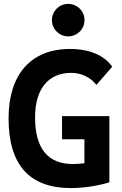

<svg xmlns="http://www.w3.org/2000/svg" viewBox="-20 -954 626 984"><path d="M342.8 9.8C434.6 9.8 511.7 -10.7 540.5 -19.5V-358.9H297.9V-240.2H412.6V-117.7C395 -115.2 375.5 -113.3 354.5 -113.3C225.1 -113.3 159.7 -192.9 159.7 -352.5C159.7 -497.6 227.5 -580.6 344.7 -580.6C396.5 -580.6 443.8 -557.6 474.1 -519L555.2 -612.3C514.2 -669.9 439.9 -703.1 338.9 -703.1C139.2 -703.1 23.9 -573.2 23.9 -347.7C23.9 -109.4 130.4 9.8 342.8 9.8ZM329.6 -767.6C375.5 -767.6 413.1 -804.7 413.1 -850.6C413.1 -897.5 375.5 -934.1 329.6 -934.1C283.7 -934.1 246.1 -897.5 246.1 -850.6C246.1 -804.7 283.7 -767.6 329.6 -767.6Z"/></svg>

Font: Cascadia Code
Style: Bold
Weight: 700
Monospace: yes
Designer: Aaron Bell
Foundry: Saja Typeworks
Version: Version 2404.023